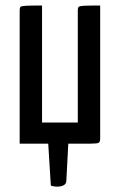

<svg xmlns="http://www.w3.org/2000/svg" viewBox="-20 -520 434 695"><path d="M163.9 150.3 154.6 0H51.2V-483.5Q51.2 -491.8 54.4 -495.1Q57.7 -498.4 74.7 -499.2Q91.7 -500 132.2 -500V-76.5H261.6V-483.5Q261.6 -491.8 264.9 -495.1Q268.2 -498.4 285.2 -499.2Q302.1 -500 342.6 -500V-18.8Q342.6 -6.9 337.7 -3.4Q332.8 0 306.3 0H227.2L220.1 135.2Q219.4 145.7 210.8 150.3Q202.1 154.9 191.3 155.4Q180.6 155.9 172.2 154.2Q163.9 152.6 163.9 150.3Z"/></svg>

Font: Yanone Kaffeesatz ExtraLight
Style: Regular
Weight: 200
Designer: Yanone (Cyrillic: Daniel Pouzeot, Huerta Tipografica, and Cyreal)
Foundry: Yanone
Version: Version 2.003